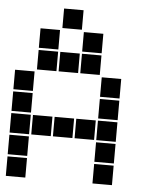

<svg xmlns="http://www.w3.org/2000/svg" viewBox="-55 -841 710 883"><g transform="rotate(5 300.0 -400.0)"><path d="M206 -795Q205 -795 205 -795Q205 -795 205 -794V-706Q205 -705 205 -705Q205 -705 206 -705H294Q295 -705 295 -705Q295 -705 295 -706V-794Q295 -795 295 -795Q295 -795 294 -795ZM106 -695Q105 -695 105 -695Q105 -695 105 -694V-606Q105 -605 105 -605Q105 -605 106 -605H194Q195 -605 195 -605Q195 -605 195 -606V-694Q195 -695 195 -695Q195 -695 194 -695ZM306 -695Q305 -695 305 -695Q305 -695 305 -694V-606Q305 -605 305 -605Q305 -605 306 -605H394Q395 -605 395 -605Q395 -605 395 -606V-694Q395 -695 395 -695Q395 -695 394 -695ZM106 -595Q105 -595 105 -595Q105 -595 105 -594V-506Q105 -505 105 -505Q105 -505 106 -505H194Q195 -505 195 -505Q195 -505 195 -506V-594Q195 -595 195 -595Q195 -595 194 -595ZM206 -595Q205 -595 205 -595Q205 -595 205 -594V-506Q205 -505 205 -505Q205 -505 206 -505H294Q295 -505 295 -505Q295 -505 295 -506V-594Q295 -595 295 -595Q295 -595 294 -595ZM306 -595Q305 -595 305 -595Q305 -595 305 -594V-506Q305 -505 305 -505Q305 -505 306 -505H394Q395 -505 395 -505Q395 -505 395 -506V-594Q395 -595 395 -595Q395 -595 394 -595ZM6 -495Q5 -495 5 -495Q5 -495 5 -494V-406Q5 -405 5 -405Q5 -405 6 -405H94Q95 -405 95 -405Q95 -405 95 -406V-494Q95 -495 95 -495Q95 -495 94 -495ZM406 -495Q405 -495 405 -495Q405 -495 405 -494V-406Q405 -405 405 -405Q405 -405 406 -405H494Q495 -405 495 -405Q495 -405 495 -406V-494Q495 -495 495 -495Q495 -495 494 -495ZM6 -395Q5 -395 5 -395Q5 -395 5 -394V-306Q5 -305 5 -305Q5 -305 6 -305H94Q95 -305 95 -305Q95 -305 95 -306V-394Q95 -395 95 -395Q95 -395 94 -395ZM406 -395Q405 -395 405 -395Q405 -395 405 -394V-306Q405 -305 405 -305Q405 -305 406 -305H494Q495 -305 495 -305Q495 -305 495 -306V-394Q495 -395 495 -395Q495 -395 494 -395ZM6 -295Q5 -295 5 -295Q5 -295 5 -294V-206Q5 -205 5 -205Q5 -205 6 -205H94Q95 -205 95 -205Q95 -205 95 -206V-294Q95 -295 95 -295Q95 -295 94 -295ZM106 -295Q105 -295 105 -295Q105 -295 105 -294V-206Q105 -205 105 -205Q105 -205 106 -205H194Q195 -205 195 -205Q195 -205 195 -206V-294Q195 -295 195 -295Q195 -295 194 -295ZM206 -295Q205 -295 205 -295Q205 -295 205 -294V-206Q205 -205 205 -205Q205 -205 206 -205H294Q295 -205 295 -205Q295 -205 295 -206V-294Q295 -295 295 -295Q295 -295 294 -295ZM306 -295Q305 -295 305 -295Q305 -295 305 -294V-206Q305 -205 305 -205Q305 -205 306 -205H394Q395 -205 395 -205Q395 -205 395 -206V-294Q395 -295 395 -295Q395 -295 394 -295ZM406 -295Q405 -295 405 -295Q405 -295 405 -294V-206Q405 -205 405 -205Q405 -205 406 -205H494Q495 -205 495 -205Q495 -205 495 -206V-294Q495 -295 495 -295Q495 -295 494 -295ZM6 -195Q5 -195 5 -195Q5 -195 5 -194V-106Q5 -105 5 -105Q5 -105 6 -105H94Q95 -105 95 -105Q95 -105 95 -106V-194Q95 -195 95 -195Q95 -195 94 -195ZM406 -195Q405 -195 405 -195Q405 -195 405 -194V-106Q405 -105 405 -105Q405 -105 406 -105H494Q495 -105 495 -105Q495 -105 495 -106V-194Q495 -195 495 -195Q495 -195 494 -195ZM6 -95Q5 -95 5 -95Q5 -95 5 -94V-6Q5 -5 5 -5Q5 -5 6 -5H94Q95 -5 95 -5Q95 -5 95 -6V-94Q95 -95 95 -95Q95 -95 94 -95ZM406 -95Q405 -95 405 -95Q405 -95 405 -94V-6Q405 -5 405 -5Q405 -5 406 -5H494Q495 -5 495 -5Q495 -5 495 -6V-94Q495 -95 495 -95Q495 -95 494 -95Z"/></g></svg>

Font: Doto Black
Style: Regular
Weight: 900
Monospace: yes
Version: Version 1.000